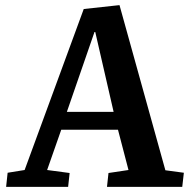

<svg xmlns="http://www.w3.org/2000/svg" viewBox="-20 -730 738 750"><path d="M446.8 -710 626 -64.9 698.2 -55.2 691.9 0H397.9L403.8 -54.2L481.9 -65.9L440.9 -223.1H219.2L164.1 -65.9L252 -54.2L246.1 0H3.9L9.8 -55.2L76.2 -65.9L307.1 -694.8ZM241.2 -293H423.8L352.1 -605H349.1Z"/></svg>

Font: Literata Book
Style: Bold Italic
Weight: 700
Italic angle: -3°
Designer: Latin by Veronika Burian and Jose Scaglione. Greek by Irene Vlachou. Cyrillic by Vera Evstafieva
Foundry: TypeTogether
Version: Version 1.003;PS 001.003;hotconv 1.0.88;makeotf.lib2.5.64775